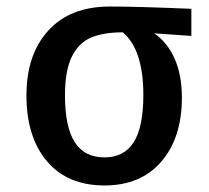

<svg xmlns="http://www.w3.org/2000/svg" viewBox="-20 -555 640 588"><path d="M566 -445 452 -453Q492 -426 514.5 -376Q537 -326 537 -256Q537 -133 474 -60Q411 13 300 13Q187 13 124 -61Q61 -135 61 -263Q61 -388 128 -461.5Q195 -535 316 -535Q403 -535 566 -528ZM419 -264Q419 -403 356 -456Q297 -456 259 -440Q221 -424 200 -381.5Q179 -339 179 -263Q179 -166 209 -119.5Q239 -73 300 -73Q360 -73 389.5 -119.5Q419 -166 419 -264Z"/></svg>

Font: Fira Mono Medium
Style: Regular
Weight: 500
Designer: Carrois Corporate & Edenspiekermann AG
Foundry: Carrois Corporate GbR & Edenspiekermann AG
Version: Version 3.206